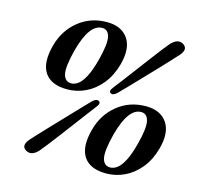

<svg xmlns="http://www.w3.org/2000/svg" viewBox="-105 -827 993 955"><g transform="rotate(15 391.0 -350.0)"><path d="M332 -714Q407 -714 440.8 -664.8Q474.5 -615.5 451 -529Q434 -467 399.5 -424.8Q365 -382.5 319.8 -361Q274.5 -339.5 225.5 -339.5Q142 -339.5 109.2 -389Q76.5 -438.5 102 -532.5Q124 -614 186 -664Q248 -714 332 -714ZM340.5 -523.5Q363 -610 354.8 -645Q346.5 -680 316 -680Q283.5 -680 257.5 -645.2Q231.5 -610.5 211.5 -537Q188 -445 196.5 -409.2Q205 -373.5 237.5 -373.5Q255 -373.5 272.8 -386.5Q290.5 -399.5 307.8 -432Q325 -464.5 340.5 -523.5ZM473 -387.5Q453.5 -369 440 -377Q427.5 -385 443.5 -405.5Q461.5 -428.5 485.8 -460.5Q510 -492.5 536.5 -527.8Q563 -563 587.8 -596Q612.5 -629 631.8 -653.8Q651 -678.5 660.5 -689Q694.5 -726 725 -707Q755.5 -687 722.5 -650Q713.5 -640 692 -616.8Q670.5 -593.5 641.8 -563.2Q613 -533 582 -500.5Q551 -468 522.5 -438.2Q494 -408.5 473 -387.5ZM360 -313.5Q380 -332.5 393.5 -324.5Q407 -315.5 390 -295Q373 -273 349 -241Q325 -209 298.5 -173.8Q272 -138.5 247 -105.5Q222 -72.5 202.2 -47.2Q182.5 -22 172.5 -10.5Q138.5 27 107 7Q92 -2 93.2 -17Q94.5 -32 110.5 -50Q120.5 -61 142.5 -84.8Q164.5 -108.5 193.5 -139Q222.5 -169.5 253.5 -202Q284.5 -234.5 312.5 -264Q340.5 -293.5 360 -313.5ZM627.5 -360Q702.5 -360 736.2 -310.8Q770 -261.5 746.5 -175Q729.5 -113 695 -70.8Q660.5 -28.5 615.2 -7Q570 14.5 521 14.5Q437.5 14.5 404.8 -35Q372 -84.5 397.5 -178.5Q419.5 -260 481.5 -310Q543.5 -360 627.5 -360ZM636 -169.5Q658.5 -256 650.2 -291Q642 -326 611.5 -326Q579 -326 553 -291.2Q527 -256.5 507 -183Q483.5 -91 492 -55.2Q500.5 -19.5 533 -19.5Q550.5 -19.5 568.2 -32.5Q586 -45.5 603.2 -78Q620.5 -110.5 636 -169.5Z"/></g></svg>

Font: Fraunces 9pt SemiBold
Style: Italic
Weight: 600
Italic angle: -16°
Version: Version 1.000;[b76b70a41]